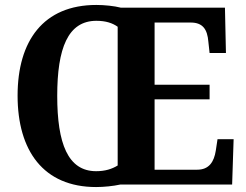

<svg xmlns="http://www.w3.org/2000/svg" viewBox="-20 -745 993 775"><path d="M368 10C399 10 438 6 465 0H917L923 -183H858L851 -137C844 -92 824 -60 776 -60H604V-344H826V-403H604V-654H750C799 -654 817 -626 821 -577L826 -531H892L888 -714H468C441 -721 401 -725 369 -725C155 -725 51 -580 51 -359C51 -137 155 10 368 10ZM368 -54C254 -54 211 -166 211 -358C211 -550 254 -661 369 -661C407 -661 434 -652 455 -637V-77C432 -63 405 -54 368 -54Z"/></svg>

Font: Noto Serif Hebrew SemiCondensed
Style: Bold
Weight: 700
Width: 4
Designer: Monotype Design Team
Foundry: Monotype Imaging Inc.
Version: Version 2.004